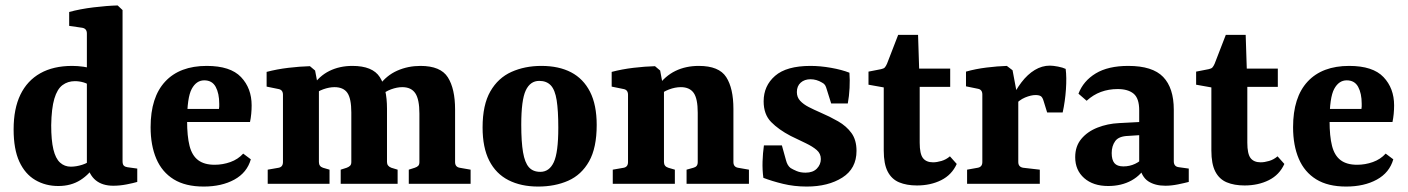

<svg xmlns="http://www.w3.org/2000/svg" viewBox="-20 -675 5169 705"><path d="M194 8Q147 8 109.5 -14Q72 -36 51 -81.5Q30 -127 30 -200Q30 -276 55 -327.5Q80 -379 128 -406Q176 -433 245 -433Q265 -433 286.5 -430Q308 -427 320 -422L310 -360Q302 -368 286.5 -372.5Q271 -377 255 -377Q229 -377 209.5 -362.5Q190 -348 179.5 -312.5Q169 -277 168 -215Q168 -160 176 -126.5Q184 -93 200.5 -78Q217 -63 240 -63Q260 -63 282 -70Q304 -77 317 -90L331 -72Q310 -36 275.5 -14Q241 8 194 8ZM430 -638V-83Q430 -71 435 -66.5Q440 -62 448 -61L484 -56V-7Q471 -3 445.5 2Q420 7 396 7Q356 7 331.5 -13Q307 -33 299 -73V-552Q299 -570 282 -573L234 -580V-631Q274 -642 323.5 -648Q373 -654 412 -655Z M533 -208Q533 -318 586.5 -375.5Q640 -433 739 -433Q826 -433 865 -392Q904 -351 904 -288Q904 -273 902.5 -257Q901 -241 898 -227H623V-275H784Q785 -280 785 -284Q785 -288 785 -294Q785 -332 772 -356Q759 -380 730 -380Q701 -380 684 -348.5Q667 -317 667 -231Q667 -175 676 -139.5Q685 -104 707.5 -87Q730 -70 768 -70Q798 -70 826 -80Q854 -90 873 -111L901 -90Q887 -41 840.5 -15.5Q794 10 728 10Q661 10 618 -16.5Q575 -43 554 -92Q533 -141 533 -208Z M1481 0V-52L1503 -59Q1512 -62 1516 -66.5Q1520 -71 1520 -80V-258Q1520 -310 1505 -332.5Q1490 -355 1457 -355Q1438 -355 1416 -347Q1394 -339 1373 -321L1372 -361Q1399 -398 1438.5 -415.5Q1478 -433 1524 -433Q1598 -433 1624.5 -391Q1651 -349 1651 -273V-80Q1651 -62 1668 -59L1708 -52V0ZM963 0V-52L1003 -59Q1019 -62 1019 -80V-327Q1019 -345 1003 -348L959 -357V-411Q997 -421 1039 -426Q1081 -431 1118 -432L1137 -416L1151 -342V-80Q1151 -64 1166 -59L1190 -52V0ZM1231 0V-52L1253 -59Q1261 -62 1265.5 -66.5Q1270 -71 1270 -80V-262Q1270 -313 1255.5 -334Q1241 -355 1208 -355Q1189 -355 1166.5 -347Q1144 -339 1127 -322V-358Q1152 -396 1189.5 -414.5Q1227 -433 1274 -433Q1348 -433 1374.5 -392Q1401 -351 1401 -276V-80Q1401 -65 1417 -59L1440 -52V0Z M2030 -206Q2030 -269 2024 -307Q2018 -345 2002.5 -361.5Q1987 -378 1960 -378Q1927 -378 1910.5 -343Q1894 -308 1894 -217Q1894 -154 1900.5 -116Q1907 -78 1922 -61Q1937 -44 1964 -44Q1997 -44 2013.5 -79.5Q2030 -115 2030 -206ZM1752 -207Q1752 -290 1780.5 -339.5Q1809 -389 1858 -411Q1907 -433 1968 -433Q2032 -433 2077 -409.5Q2122 -386 2146.5 -338Q2171 -290 2171 -216Q2171 -132 2143 -82.5Q2115 -33 2066.5 -11.5Q2018 10 1956 10Q1893 10 1847 -13.5Q1801 -37 1776.5 -85Q1752 -133 1752 -207Z M2501 0V-52L2526 -59Q2534 -61 2538 -66Q2542 -71 2542 -80V-261Q2542 -313 2527 -334Q2512 -355 2480 -355Q2459 -355 2436.5 -346.5Q2414 -338 2394 -321L2395 -358Q2422 -396 2460 -414.5Q2498 -433 2546 -433Q2620 -433 2646.5 -392Q2673 -351 2673 -275V-80Q2673 -62 2690 -59L2730 -52V0ZM2230 0V-52L2270 -59Q2286 -62 2286 -80V-327Q2286 -345 2270 -348L2226 -357V-411Q2264 -421 2306 -426Q2348 -431 2385 -432L2404 -416L2418 -341V-80Q2418 -64 2434 -59L2458 -52V0Z M2783 -22Q2779 -51 2780 -82Q2781 -113 2785 -141H2851L2866 -87Q2871 -67 2883 -58Q2891 -53 2905 -47Q2919 -41 2938 -41Q2965 -41 2979.5 -56Q2994 -71 2994 -91Q2994 -111 2979 -124Q2964 -137 2939 -149Q2914 -161 2883 -176Q2839 -199 2811.5 -227Q2784 -255 2784 -303Q2784 -360 2826 -396.5Q2868 -433 2956 -433Q2992 -433 3031.5 -426Q3071 -419 3099 -408Q3101 -382 3099.5 -352Q3098 -322 3093 -295H3032L3016 -346Q3013 -357 3009.5 -362.5Q3006 -368 2998 -372Q2988 -378 2977.5 -381Q2967 -384 2956 -384Q2934 -384 2920 -371.5Q2906 -359 2906 -337Q2906 -318 2918 -305Q2930 -292 2949.5 -282Q2969 -272 2992 -262Q3027 -247 3057.5 -229.5Q3088 -212 3106.5 -186.5Q3125 -161 3125 -121Q3125 -56 3073 -23Q3021 10 2942 10Q2896 10 2855 0Q2814 -10 2783 -22Z M3225 -354 3169 -364V-412L3215 -421Q3225 -423 3229 -427.5Q3233 -432 3237 -441L3278 -547H3351L3355 -423H3469V-356H3357V-151Q3357 -110 3369 -94.5Q3381 -79 3406 -79Q3420 -79 3437 -84Q3454 -89 3468 -101L3493 -73Q3475 -33 3436 -13.5Q3397 6 3347 6Q3309 6 3281.5 -5.5Q3254 -17 3239.5 -45Q3225 -73 3225 -122Z M3690 -303Q3708 -343 3730.5 -372.5Q3753 -402 3779.5 -418Q3806 -434 3835 -434Q3847 -434 3865 -430.5Q3883 -427 3893 -422Q3897 -391 3894 -347Q3891 -303 3882 -262H3825L3812 -304Q3808 -318 3801.5 -322Q3795 -326 3782 -326Q3766 -326 3744 -317Q3722 -308 3702 -285ZM3719 -305V-80Q3719 -62 3737 -59L3798 -52V0H3531V-52L3570 -59Q3587 -62 3587 -80V-328Q3587 -346 3571 -349L3527 -358V-412Q3562 -422 3602.5 -427Q3643 -432 3677 -433L3698 -417Z M4049 8Q3994 8 3961 -21Q3928 -50 3928 -98Q3928 -138 3950.5 -165Q3973 -192 4010 -206.5Q4047 -221 4089 -223L4184 -228V-180L4123 -176Q4088 -175 4075 -157Q4062 -139 4062 -113Q4062 -88 4072 -76Q4082 -64 4105 -64Q4128 -64 4148 -73.5Q4168 -83 4181 -99L4191 -71Q4172 -33 4135 -12.5Q4098 8 4049 8ZM3940 -331Q3958 -378 4003.5 -405.5Q4049 -433 4123 -433Q4212 -433 4251 -392.5Q4290 -352 4290 -272V-83Q4290 -63 4309 -61L4345 -56V-7Q4330 -3 4305.5 2Q4281 7 4259 7Q4221 7 4196 -9.5Q4171 -26 4163 -69V-270Q4163 -314 4142.5 -331Q4122 -348 4084 -348Q4051 -348 4022.5 -337.5Q3994 -327 3970 -305Z M4428 -354 4372 -364V-412L4418 -421Q4428 -423 4432 -427.5Q4436 -432 4440 -441L4481 -547H4554L4558 -423H4672V-356H4560V-151Q4560 -110 4572 -94.5Q4584 -79 4609 -79Q4623 -79 4640 -84Q4657 -89 4671 -101L4696 -73Q4678 -33 4639 -13.5Q4600 6 4550 6Q4512 6 4484.5 -5.5Q4457 -17 4442.5 -45Q4428 -73 4428 -122Z M4728 -208Q4728 -318 4781.5 -375.5Q4835 -433 4934 -433Q5021 -433 5060 -392Q5099 -351 5099 -288Q5099 -273 5097.5 -257Q5096 -241 5093 -227H4818V-275H4979Q4980 -280 4980 -284Q4980 -288 4980 -294Q4980 -332 4967 -356Q4954 -380 4925 -380Q4896 -380 4879 -348.5Q4862 -317 4862 -231Q4862 -175 4871 -139.5Q4880 -104 4902.5 -87Q4925 -70 4963 -70Q4993 -70 5021 -80Q5049 -90 5068 -111L5096 -90Q5082 -41 5035.5 -15.5Q4989 10 4923 10Q4856 10 4813 -16.5Q4770 -43 4749 -92Q4728 -141 4728 -208Z"/></svg>

Font: Yrsa
Style: Regular
Weight: 400
Designer: Anna Giedrys (Yrsa+Rasa design), David Brezina (Yrsa art-direction, Rasa art-direction, design)
Foundry: Rosetta Type Foundry
Version: Version 2.004